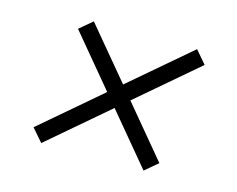

<svg xmlns="http://www.w3.org/2000/svg" viewBox="-70 -603 792 641"><g transform="rotate(15 326.0 -283.0)"><path d="M470.9 -63.6 323.5 -240.4 117.2 -63.9 78.8 -108.3 285.9 -285.5 137.1 -464.1 181.8 -501.8 330.6 -323.5 538.7 -501.4 576.7 -457 367.9 -278.4 515.6 -101.2Z"/></g></svg>

Font: Inter P Light
Style: Italic
Weight: 300
Italic angle: 9.39999°
Designer: Rasmus Andersson
Foundry: rsms
Version: Version 3.018;git-588b23468